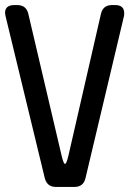

<svg xmlns="http://www.w3.org/2000/svg" viewBox="-20 -730 511 759"><path d="M157 -26Q166 9 201 9H274Q310 9 318 -26L470 -666Q471 -669 471 -678Q471 -710 435 -710H423Q387 -710 379 -675L251 -117Q243 -82 237 -82Q231 -82 223 -117L92 -675Q84 -710 48 -710H37Q0 -710 0 -679Q0 -678 0.5 -674.5Q1 -671 2 -666Z"/></svg>

Font: WDXL Lubrifont SC
Style: Regular
Weight: 400
Designer: [WDXL Lubrifont] Copyright 2020-2022 (c) NightFurySL2001, Skr-ZERO; [ZCOOL QingKe HuangYou] Copyright 2018-2022 (c) The 
Version: Version 2.001;hotconv 1.1.1;makeotfexe 2.6.0